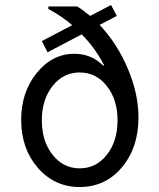

<svg xmlns="http://www.w3.org/2000/svg" viewBox="-20 -741 640 771"><path d="M452 -258Q452 -341 409 -395.5Q366 -450 300 -450Q234 -450 191 -395.5Q148 -341 148 -258Q148 -174 191 -119.5Q234 -65 300 -65Q366 -65 409 -119.5Q452 -174 452 -258ZM171 -531 148 -576 270 -640Q227 -677 174 -705V-715H290Q313 -701 342 -677L426 -721L449 -677L380 -641Q450 -567 493 -466Q536 -365 536 -269Q536 -148 469.5 -69Q403 10 300 10Q199 10 132 -67Q65 -144 65 -260Q65 -371 127.5 -448Q190 -525 279 -525Q347 -525 395 -477L398 -479Q362 -549 308 -603Z"/></svg>

Font: CommitMono
Style: 450Regular
Weight: 450
Designer: Eigil Nikolajsen
Foundry: Eigil Nikolajsen
Version: Version 1.002